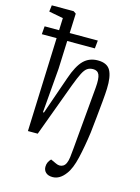

<svg xmlns="http://www.w3.org/2000/svg" viewBox="-144 -846 842 1154"><g transform="rotate(15 277.0 -269.0)"><path d="M109 -584H17L21 -634H111L114 -710L25 -727L30 -767H166L182 -756L177 -634H352L347 -584H175L168 -409L145 -133L151 -132L233 -368Q261 -450 296 -484.5Q331 -519 384 -519Q442 -519 462.5 -481.5Q483 -444 480 -368Q479 -339 474.5 -290.5Q470 -242 464.5 -188Q459 -134 454 -89Q442 0 425 73Q408 146 381 181Q346 229 301 229Q274 229 259 215.5Q244 202 244 180Q244 165 249.5 152.5Q255 140 266 129L301 145Q326 157 346.5 144.5Q367 132 373 86Q376 62 379 27Q382 -8 385 -42L413 -357Q418 -415 408 -438Q398 -461 370 -461Q349 -461 334 -451Q319 -441 305 -413.5Q291 -386 271 -333L148 0H87Z"/></g></svg>

Font: Literata 12pt Light
Style: Italic
Weight: 300
Italic angle: -2°
Designer: Latin by Veronika Burian and Jose Scaglione. Greek by Irene Vlachou. Cyrillic by Vera Evstafieva
Foundry: TypeTogether
Version: Version 3.002